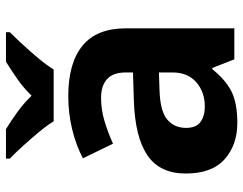

<svg xmlns="http://www.w3.org/2000/svg" viewBox="-106 -700 816 644"><g transform="rotate(-90 302.0 -378.0)"><path d="M302 -557Q412 -557 470.5 -509.5Q529 -462 529 -364V0H425L396 -74H392Q357 -30 318 -10Q279 10 211 10Q138 10 90 -32.5Q42 -75 42 -163Q42 -250 103 -291.5Q164 -333 286 -337L381 -340V-364Q381 -407 358.5 -427Q336 -447 296 -447Q256 -447 218 -435.5Q180 -424 142 -407L93 -508Q137 -531 190.5 -544Q244 -557 302 -557ZM381 -253 323 -251Q251 -249 223 -225Q195 -201 195 -162Q195 -128 215 -113.5Q235 -99 267 -99Q315 -99 348 -127.5Q381 -156 381 -208ZM217 -606Q203 -629 180.5 -656Q158 -683 134.5 -709Q111 -735 92 -753V-766H191Q217 -750 247 -728.5Q277 -707 303 -680Q329 -707 360 -728.5Q391 -750 417 -766H516V-753Q498 -735 474 -709Q450 -683 427.5 -656Q405 -629 391 -606Z"/></g></svg>

Font: Noto IKEA Latin
Style: Bold
Weight: 700
Designer: Monotype Design Team
Foundry: Monotype Imaging Inc.
Version: Version 1.0